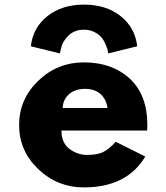

<svg xmlns="http://www.w3.org/2000/svg" viewBox="-20 -799 723 834"><path d="M619 -232H247Q247 -178 282 -152Q317 -126 358 -126Q401 -126 426 -137.5Q451 -149 483 -183L611 -119Q531 15 345 15Q229 15 146 -64.5Q63 -144 63 -256Q63 -368 146 -448Q229 -528 345 -528Q467 -528 543.5 -457.5Q620 -387 620 -256Q620 -238 619 -232ZM252 -330H447Q441 -370 415.5 -391.5Q390 -413 350 -413Q306 -413 280 -390Q254 -367 252 -330ZM240 -567 114 -598Q123 -679 186 -729Q249 -779 345 -779Q441 -779 504 -729Q567 -679 576 -598L450 -567Q450 -571 448.5 -578Q447 -585 440 -603Q433 -621 422.5 -634.5Q412 -648 391.5 -659Q371 -670 345 -670Q303 -670 277 -644Q251 -618 246 -592Z"/></svg>

Font: Hussar
Style: BoldWeb
Weight: 700
Foundry: Cannot Into Space Fonts
Version: Version 2.00